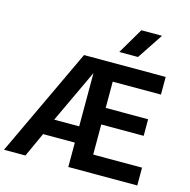

<svg xmlns="http://www.w3.org/2000/svg" viewBox="-159 -1070 1185 1198"><g transform="rotate(15 434.0 -471.0)"><path d="M-28 0 301.5 -700H829V-586H517.5V-416.5H791.5V-309.5H517.5V-115H833V0H387.5V-157.5H182.5L110.5 0ZM226 -262.5H387.5V-606.5ZM509 -775.5 607 -942H740.5L630 -775.5Z"/></g></svg>

Font: Geologica Medium
Style: Regular
Weight: 500
Designer: Sindre Bremnes, Frode Helland
Foundry: Monokrom Skriftforlag AS
Version: Version 1.010;gftools[0.9.28]